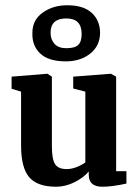

<svg xmlns="http://www.w3.org/2000/svg" viewBox="-20 -701 519 729"><path d="M369 8Q317 8 317 -37V-50Q298 -27 263.5 -9.5Q229 8 193 8Q122 8 91 -28Q60 -64 60 -149V-353L24 -364V-410L160 -421L177 -410V-146Q177 -97 189 -78Q201 -59 233 -59Q266 -59 304 -84V-353L258 -365V-410L401 -421L421 -410V-51H460V-4Q406 8 369 8ZM230 -468Q164 -468 132.5 -498Q101 -528 103 -577Q103 -625 142 -653Q181 -681 235 -681H236Q297 -681 328.5 -652Q360 -623 360 -575Q359 -526 322 -497Q285 -468 230 -468ZM232 -518Q264 -518 277 -530.5Q290 -543 290 -572Q290 -631 232 -631Q172 -631 172 -577Q172 -551 187 -534.5Q202 -518 232 -518Z"/></svg>

Font: Aikya
Style: Bold
Weight: 700
Designer: Neelakash Kshetrimayum (Latin subset based on Merriweather by Eben Sorkin)
Foundry: Brand New Type
Version: Version 1.00 b005